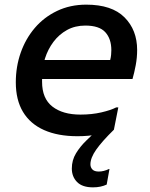

<svg xmlns="http://www.w3.org/2000/svg" viewBox="-20 -577 645 826"><path d="M313 9Q229 9 169.5 -17.5Q110 -44 79 -95.5Q48 -147 48 -223Q48 -290 69 -350Q90 -410 129.5 -456.5Q169 -503 225.5 -530Q282 -557 351 -557Q461 -557 515.5 -502.5Q570 -448 570 -362Q570 -329 564 -297Q558 -265 550 -237H123V-319H454Q457 -330 458 -341.5Q459 -353 459 -361Q459 -410 433 -438.5Q407 -467 347 -467Q303 -467 268.5 -448Q234 -429 210 -397Q186 -365 173.5 -325.5Q161 -286 161 -244V-225Q161 -153 205.5 -118.5Q250 -84 326 -84Q375 -84 416 -93.5Q457 -103 480 -115H489L470 -19Q444 -7 402.5 1Q361 9 313 9ZM439 217Q426 223 411.5 226Q397 229 380 229Q334 229 311.5 206Q289 183 289 148Q289 112 307 82.5Q325 53 351.5 27.5Q378 2 402 -21L470 -19Q419 31 394 66.5Q369 102 369 130Q369 143 377.5 152Q386 161 405 161Q426 161 449 150H451Z"/></svg>

Font: Kufam Medium
Style: Italic
Weight: 500
Italic angle: -11°
Designer: Artur Schmal
Foundry: Original Type
Version: Version 1.301; ttfautohint (v1.8.3)